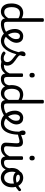

<svg xmlns="http://www.w3.org/2000/svg" viewBox="1748 -2802 1074 4609"><g transform="rotate(90 2284.5 -498.0)"><path d="M258 17Q201 17 157 -10.5Q113 -38 88 -94Q63 -150 63 -235Q63 -287 73 -331Q83 -375 102 -410Q121 -445 148.5 -469Q176 -493 212 -506Q248 -519 291 -519Q321 -519 354.5 -510Q388 -501 418 -484V-989Q418 -1002 429 -1008.5Q440 -1015 462 -1015Q484 -1015 494 -1008.5Q504 -1002 504 -989V-135Q504 -90 518.5 -74Q533 -58 573 -58Q585 -58 591 -46.5Q597 -35 595.5 -20.5Q594 -6 584 5.5Q574 17 554 17Q526 17 503.5 11.5Q481 6 465 -6Q449 -18 438.5 -35.5Q428 -53 424 -77L423 -83Q400 -43 372 -21Q344 1 315 9Q286 17 258 17ZM271 -63Q300 -63 326 -73.5Q352 -84 375.5 -106.5Q399 -129 418 -166V-404Q387 -424 357.5 -432Q328 -440 296 -440Q270 -440 247.5 -432Q225 -424 207.5 -408Q190 -392 177.5 -368Q165 -344 158.5 -312Q152 -280 152 -239Q152 -184 165 -144.5Q178 -105 204.5 -84Q231 -63 271 -63Z M554 17Q535 17 528.5 5.5Q522 -6 526 -20.5Q530 -35 542 -46.5Q554 -58 573 -58Q629 -58 680.5 -77Q732 -96 769 -124Q783 -133 793 -128Q803 -123 808 -110.5Q813 -98 811.5 -84.5Q810 -71 799 -64Q767 -41 725.5 -22.5Q684 -4 640 6.5Q596 17 554 17Z M773 -121Q795 -136 814.5 -153.5Q834 -171 850 -189Q872 -214 887.5 -239.5Q903 -265 911 -292.5Q919 -320 919 -349Q919 -401 899 -420.5Q879 -440 845 -440Q831 -440 824.5 -452Q818 -464 818.5 -479.5Q819 -495 826.5 -507Q834 -519 848 -519Q905 -519 940.5 -496Q976 -473 992 -435.5Q1008 -398 1008 -355Q1008 -321 995.5 -285Q983 -249 961 -214.5Q939 -180 910 -148Q889 -124 865 -103Q841 -82 815 -64Z M956 17Q912 17 870.5 0Q829 -17 794 -48Q759 -79 732.5 -121.5Q706 -164 691 -214.5Q676 -265 676 -321Q676 -355 684 -385.5Q692 -416 707.5 -440.5Q723 -465 744.5 -482.5Q766 -500 792 -509.5Q818 -519 848 -519Q857 -519 861.5 -507Q866 -495 865 -479.5Q864 -464 858.5 -452Q853 -440 844 -440Q825 -440 810.5 -431.5Q796 -423 785.5 -407.5Q775 -392 769.5 -369.5Q764 -347 764 -319Q764 -262 782.5 -215Q801 -168 831.5 -133Q862 -98 898 -79Q934 -60 969 -60Q1017 -60 1058.5 -86Q1100 -112 1135 -164.5Q1170 -217 1198.5 -295.5Q1227 -374 1249 -478Q1251 -487 1266 -487.5Q1281 -488 1295 -481Q1309 -474 1306 -459Q1284 -341 1250.5 -251.5Q1217 -162 1172.5 -102.5Q1128 -43 1074 -13Q1020 17 956 17Z M1547 17Q1523 17 1498.5 11.5Q1474 6 1450.5 3.5Q1427 1 1402 12L1423 -16Q1458 -34 1482.5 -43Q1507 -52 1526.5 -55Q1546 -58 1566 -58Q1575 -58 1577 -46.5Q1579 -35 1575 -20.5Q1571 -6 1563.5 5.5Q1556 17 1547 17ZM1378 19Q1332 19 1292 5Q1252 -9 1224 -36Q1217 -44 1217.5 -56Q1218 -68 1232 -81Q1243 -92 1252 -94.5Q1261 -97 1272 -89Q1298 -70 1322.5 -60Q1347 -50 1384 -50Q1424 -50 1447.5 -73.5Q1471 -97 1471 -135Q1471 -171 1452.5 -200Q1434 -229 1404.5 -254.5Q1375 -280 1342 -304.5Q1309 -329 1279.5 -356Q1250 -383 1231.5 -415.5Q1213 -448 1213 -488Q1213 -526 1233 -550.5Q1253 -575 1284 -575Q1305 -575 1317 -564.5Q1329 -554 1329 -535Q1329 -519 1323.5 -497.5Q1318 -476 1307 -450Q1307 -428 1325 -408.5Q1343 -389 1371.5 -369.5Q1400 -350 1431.5 -328Q1463 -306 1491.5 -278.5Q1520 -251 1538 -215.5Q1556 -180 1556 -133Q1556 -66 1507.5 -23.5Q1459 19 1378 19Z M1548 17Q1534 17 1527.5 5.5Q1521 -6 1522.5 -20.5Q1524 -35 1535 -46.5Q1546 -58 1567 -58Q1600 -58 1628 -69Q1656 -80 1679 -100Q1702 -120 1719.5 -147Q1737 -174 1749 -205Q1755 -220 1766.5 -218.5Q1778 -217 1786.5 -207Q1795 -197 1792 -186Q1777 -138 1753.5 -100.5Q1730 -63 1699.5 -36.5Q1669 -10 1631 3.5Q1593 17 1548 17Z M1873 17Q1839 17 1814 7.5Q1789 -2 1773 -21.5Q1757 -41 1749.5 -70.5Q1742 -100 1742 -140V-489Q1742 -502 1752.5 -508.5Q1763 -515 1784 -515Q1806 -515 1817 -508.5Q1828 -502 1828 -489V-140Q1828 -95 1841.5 -76.5Q1855 -58 1892 -58Q1906 -58 1913 -46.5Q1920 -35 1918.5 -20.5Q1917 -6 1906 5.5Q1895 17 1873 17ZM1786 -669Q1758 -669 1743.5 -684.5Q1729 -700 1729 -731Q1729 -763 1743.5 -779Q1758 -795 1786 -795Q1813 -795 1827 -779Q1841 -763 1841 -731Q1842 -700 1827.5 -684.5Q1813 -669 1786 -669Z M1873 17Q1859 17 1852.5 5.5Q1846 -6 1847.5 -20.5Q1849 -35 1860 -46.5Q1871 -58 1892 -58Q1922 -58 1945.5 -66Q1969 -74 1986 -90Q2003 -106 2013.5 -130Q2024 -154 2028 -186Q2030 -201 2043 -205.5Q2056 -210 2068.5 -205.5Q2081 -201 2079 -186Q2075 -133 2058 -94.5Q2041 -56 2014 -31.5Q1987 -7 1951.5 5Q1916 17 1873 17Z M2218 17Q2161 17 2117 -10.5Q2073 -38 2048 -94Q2023 -150 2023 -235Q2023 -287 2033 -331Q2043 -375 2062 -410Q2081 -445 2108.5 -469Q2136 -493 2172 -506Q2208 -519 2251 -519Q2281 -519 2314.5 -509.5Q2348 -500 2378 -484V-989Q2378 -1002 2389 -1008.5Q2400 -1015 2422 -1015Q2444 -1015 2454 -1008.5Q2464 -1002 2464 -989V-135Q2464 -90 2478.5 -74Q2493 -58 2533 -58Q2545 -58 2551 -46.5Q2557 -35 2555.5 -20.5Q2554 -6 2544 5.5Q2534 17 2514 17Q2486 17 2463.5 11.5Q2441 6 2425 -6Q2409 -18 2398.5 -35.5Q2388 -53 2384 -77L2383 -83Q2360 -43 2332 -21Q2304 1 2275 9Q2246 17 2218 17ZM2231 -63Q2260 -63 2286 -73.5Q2312 -84 2335.5 -106.5Q2359 -129 2378 -166V-404Q2347 -424 2317.5 -432Q2288 -440 2256 -440Q2230 -440 2207.5 -432Q2185 -424 2167.5 -408Q2150 -392 2137.5 -368Q2125 -344 2118.5 -312Q2112 -280 2112 -239Q2112 -184 2125 -144.5Q2138 -105 2164.5 -84Q2191 -63 2231 -63Z M2514 17Q2495 17 2488.5 5.5Q2482 -6 2486 -20.5Q2490 -35 2502 -46.5Q2514 -58 2533 -58Q2589 -58 2640.5 -77Q2692 -96 2729 -124Q2743 -133 2753 -128Q2763 -123 2768 -110.5Q2773 -98 2771.5 -84.5Q2770 -71 2759 -64Q2727 -41 2685.5 -22.5Q2644 -4 2600 6.5Q2556 17 2514 17Z M2733 -121Q2755 -136 2774.5 -153.5Q2794 -171 2810 -189Q2832 -214 2847.5 -239.5Q2863 -265 2871 -292.5Q2879 -320 2879 -349Q2879 -401 2859 -420.5Q2839 -440 2805 -440Q2791 -440 2784.5 -452Q2778 -464 2778.5 -479.5Q2779 -495 2786.5 -507Q2794 -519 2808 -519Q2865 -519 2900.5 -496Q2936 -473 2952 -435.5Q2968 -398 2968 -355Q2968 -321 2955.5 -285Q2943 -249 2921 -214.5Q2899 -180 2870 -148Q2849 -124 2825 -103Q2801 -82 2775 -64Z M2942 17Q2888 17 2841.5 0Q2795 -17 2757 -48Q2719 -79 2692.5 -121.5Q2666 -164 2651.5 -214.5Q2637 -265 2637 -321Q2637 -355 2645 -385.5Q2653 -416 2668 -440.5Q2683 -465 2704.5 -482.5Q2726 -500 2752 -509.5Q2778 -519 2808 -519Q2822 -519 2828.5 -507Q2835 -495 2834.5 -479.5Q2834 -464 2826 -452Q2818 -440 2804 -440Q2787 -440 2773 -432.5Q2759 -425 2748.5 -410Q2738 -395 2732 -373.5Q2726 -352 2726 -323Q2726 -266 2744.5 -218Q2763 -170 2794 -134.5Q2825 -99 2863.5 -79.5Q2902 -60 2942 -60Q3004 -60 3049 -104.5Q3094 -149 3118.5 -234.5Q3143 -320 3143 -443Q3143 -457 3153.5 -463.5Q3164 -470 3178.5 -469.5Q3193 -469 3203.5 -461.5Q3214 -454 3214 -440Q3214 -288 3180.5 -186Q3147 -84 3086 -33.5Q3025 17 2942 17Z M3536 17Q3513 17 3490 10.5Q3467 4 3447.5 -9.5Q3428 -23 3416.5 -45.5Q3405 -68 3405 -100Q3405 -125 3407.5 -159Q3410 -193 3412.5 -230.5Q3415 -268 3417.5 -302Q3420 -336 3420 -361Q3420 -400 3410.5 -414.5Q3401 -429 3375 -429Q3347 -429 3311 -419Q3275 -409 3241 -399.5Q3207 -390 3186 -390Q3168 -390 3151.5 -409.5Q3135 -429 3124 -457.5Q3113 -486 3113 -513Q3113 -531 3119.5 -545Q3126 -559 3138.5 -567Q3151 -575 3169 -575Q3200 -575 3211.5 -555Q3223 -535 3223 -510Q3223 -499 3221 -488Q3219 -477 3216 -469Q3226 -469 3244.5 -475.5Q3263 -482 3287 -491Q3311 -500 3338.5 -506.5Q3366 -513 3393 -513Q3433 -513 3458 -498Q3483 -483 3494.5 -451.5Q3506 -420 3506 -369Q3506 -346 3503.5 -310.5Q3501 -275 3498.5 -237Q3496 -199 3493.5 -166Q3491 -133 3491 -115Q3491 -84 3508 -71Q3525 -58 3555 -58Q3569 -58 3576 -46.5Q3583 -35 3581.5 -20.5Q3580 -6 3569 5.5Q3558 17 3536 17Z M3538 17Q3524 17 3517.5 5.5Q3511 -6 3512.5 -20.5Q3514 -35 3525 -46.5Q3536 -58 3557 -58Q3590 -58 3618 -69Q3646 -80 3669 -100Q3692 -120 3709.5 -147Q3727 -174 3739 -205Q3745 -220 3756.5 -218.5Q3768 -217 3776.5 -207Q3785 -197 3782 -186Q3767 -138 3743.5 -100.5Q3720 -63 3689.5 -36.5Q3659 -10 3621 3.5Q3583 17 3538 17Z M3863 17Q3829 17 3804 7.5Q3779 -2 3763 -21.5Q3747 -41 3739.5 -70.5Q3732 -100 3732 -140V-489Q3732 -502 3742.5 -508.5Q3753 -515 3774 -515Q3796 -515 3807 -508.5Q3818 -502 3818 -489V-140Q3818 -95 3831.5 -76.5Q3845 -58 3882 -58Q3896 -58 3903 -46.5Q3910 -35 3908.5 -20.5Q3907 -6 3896 5.5Q3885 17 3863 17ZM3776 -669Q3748 -669 3733.5 -684.5Q3719 -700 3719 -731Q3719 -763 3733.5 -779Q3748 -795 3776 -795Q3803 -795 3817 -779Q3831 -763 3831 -731Q3832 -700 3817.5 -684.5Q3803 -669 3776 -669Z M3863 17Q3849 17 3842.5 5.5Q3836 -6 3837.5 -20.5Q3839 -35 3850 -46.5Q3861 -58 3882 -58Q3912 -58 3935.5 -66Q3959 -74 3976 -90Q3993 -106 4003.5 -130Q4014 -154 4018 -186Q4020 -201 4033 -205.5Q4046 -210 4058.5 -205.5Q4071 -201 4069 -186Q4065 -133 4048 -94.5Q4031 -56 4004 -31.5Q3977 -7 3941.5 5Q3906 17 3863 17Z M4246 19Q4179 19 4126 -16Q4073 -51 4043 -111.5Q4013 -172 4013 -250Q4013 -303 4029 -347.5Q4045 -392 4077 -424.5Q4109 -457 4158 -475.5Q4207 -494 4273 -494L4271 -450Q4232 -450 4201 -436.5Q4170 -423 4147.5 -396.5Q4125 -370 4113.5 -333.5Q4102 -297 4102 -250Q4102 -192 4119.5 -149.5Q4137 -107 4169.5 -84Q4202 -61 4246 -61Q4279 -61 4305.5 -74Q4332 -87 4350 -112Q4368 -137 4378 -172Q4388 -207 4388 -250Q4388 -308 4371 -350.5Q4354 -393 4322 -416Q4290 -439 4246 -439Q4212 -439 4193 -428.5Q4174 -418 4174 -398Q4174 -381 4188.5 -369Q4203 -357 4226 -351Q4249 -345 4274 -345Q4308 -345 4343 -354.5Q4378 -364 4420.5 -389Q4463 -414 4518 -459Q4531 -470 4543 -467Q4555 -464 4562 -453Q4569 -442 4568.5 -428.5Q4568 -415 4556 -405Q4493 -352 4443.5 -324.5Q4394 -297 4353 -287.5Q4312 -278 4272 -278Q4227 -278 4185.5 -291Q4144 -304 4118 -333.5Q4092 -363 4092 -410Q4092 -442 4114.5 -466.5Q4137 -491 4172.5 -505Q4208 -519 4246 -519Q4313 -519 4365 -484.5Q4417 -450 4447 -389Q4477 -328 4477 -250Q4477 -203 4466 -162Q4455 -121 4434 -88Q4413 -55 4384.5 -31Q4356 -7 4321 6Q4286 19 4246 19Z"/></g></svg>

Font: Playwrite ES Deco
Style: Regular
Weight: 400
Designer: Veronika Burian, José Scaglione
Foundry: TypeTogether
Version: Version 1.002